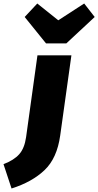

<svg xmlns="http://www.w3.org/2000/svg" viewBox="-137 -850 561 1097"><path d="M-117 88Q-57 65 -27 31Q3 -3 12 -66L77 -534H271L207 -76Q189 54 117.5 122Q46 190 -71 227ZM404 -753 242 -602H126L4 -753L76 -830L196 -734L344 -830Z"/></svg>

Font: FiraGO Heavy
Style: Italic
Weight: 900
Italic angle: -8°
Designer: bBox Type GmbH
Foundry: bBox Type GmbH
Version: Version 1.001